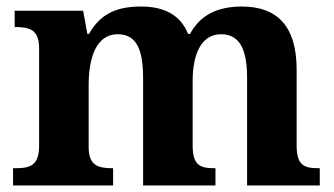

<svg xmlns="http://www.w3.org/2000/svg" viewBox="-20 -569 1026 589"><path d="M20 0H327V-53H324C280 -53 252 -62 252 -118V-309C252 -391 275 -464 341 -464C400 -464 419 -415 419 -329V0H641V-53H638C593 -53 571 -62 571 -124V-321C571 -398 595 -464 658 -464C717 -464 738 -415 738 -329V0H961V-53H957C912 -53 890 -62 890 -124V-356C890 -491 828 -549 722 -549C645 -549 593 -521 563 -465H557C533 -524 483 -549 412 -549C330 -549 285 -521 253 -465H248L235 -536H25V-486H28C72 -486 100 -477 100 -421V-122C100 -62 73 -53 28 -53H20Z"/></svg>

Font: Noto Serif Lao
Style: Bold
Weight: 700
Designer: Monotype Design Team
Foundry: Monotype Imaging Inc.
Version: Version 2.003